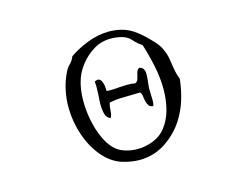

<svg xmlns="http://www.w3.org/2000/svg" viewBox="-89 -813 1178 917"><g transform="rotate(-15 500.0 -354.5)"><path d="M782 -364Q775 -306 760.5 -260Q746 -214 719 -171Q684 -116 627 -78Q570 -40 498 -39Q477 -39 455.5 -42.5Q434 -46 411 -53Q359 -70 319 -117.5Q279 -165 256.5 -230Q234 -295 233 -364Q232 -409 241.5 -453.5Q251 -498 271 -538Q279 -554 293 -568Q307 -582 314 -601Q351 -627 403 -648Q455 -669 511 -670Q541 -670 571 -663Q601 -656 629 -638Q645 -628 667.5 -608Q690 -588 711 -565Q732 -542 741 -523Q754 -497 758.5 -471Q763 -445 767 -418.5Q771 -392 782 -364ZM694 -336Q694 -394 681.5 -453Q669 -512 652 -565Q627 -582 611 -601Q595 -620 567 -628Q540 -635 513 -635Q465 -635 427 -611.5Q389 -588 363 -555Q337 -522 326 -490Q317 -465 313 -437.5Q309 -410 309 -381Q309 -333 318.5 -285Q328 -237 345.5 -197.5Q363 -158 386 -134Q407 -112 437.5 -102Q468 -92 501 -92Q542 -92 580.5 -108Q619 -124 641 -153Q670 -191 682 -238Q694 -285 694 -336ZM634 -427Q634 -414 632 -398Q630 -382 629 -368Q628 -358 628.5 -348Q629 -338 629 -328Q630 -312 630 -297.5Q630 -283 626 -271Q611 -272 604.5 -281Q598 -290 595 -303Q592 -316 590.5 -329Q589 -342 582 -350Q571 -350 560 -349.5Q549 -349 539 -349Q513 -349 486 -348Q459 -347 429 -341Q424 -325 423 -303.5Q422 -282 414 -268Q395 -276 389.5 -296.5Q384 -317 384 -343Q384 -353 384.5 -364Q385 -375 386 -385Q387 -404 387.5 -422Q388 -440 386 -456Q400 -464 408.5 -460Q417 -456 421 -446Q426 -436 427.5 -422.5Q429 -409 429 -398Q445 -397 461 -397.5Q477 -398 493 -400Q513 -401 532.5 -401.5Q552 -402 571 -398Q583 -404 586.5 -417.5Q590 -431 593.5 -445Q597 -459 608 -465Q623 -462 628.5 -451.5Q634 -441 634 -427Z"/></g></svg>

Font: Yuji Syuku
Style: Regular
Weight: 400
Designer: Kataoka Yuji
Foundry: Kinuta Font Factory
Version: Version 3.002